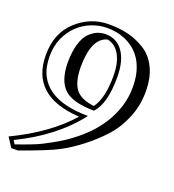

<svg xmlns="http://www.w3.org/2000/svg" viewBox="-166 -605 874 963"><g transform="rotate(20 271.0 -123.5)"><path d="M0 210 12.2 229Q107.4 195.8 141.6 178.5Q175.8 161.1 212.6 139.9Q249.5 118.7 279.3 95.2Q317.4 67.4 352.1 31.7Q386.7 -3.9 413.3 -46.6Q439.9 -89.4 455.6 -138.4Q471.2 -187.5 471.2 -242.7Q471.2 -290.5 460.9 -326.7Q450.7 -362.8 433.3 -388.9Q416 -415 393.3 -432.6Q370.6 -450.2 346.2 -460.4Q321.8 -470.7 297.4 -474.9Q272.9 -479 252 -479Q208.5 -479 167.7 -463.1Q127 -447.3 95.5 -417.2Q64 -387.2 44.9 -344.2Q25.9 -301.3 25.9 -247.1Q25.9 -189 46.1 -147.9Q66.4 -106.9 103.5 -81.1Q140.6 -55.2 192.9 -43Q245.1 -30.8 309.1 -30.8Q197.8 114.3 0 210ZM122.1 -247.1Q122.1 -306.2 135 -348.6Q147.9 -391.1 169.4 -411.1Q190.9 -431.2 210.9 -439Q231 -446.8 252.9 -446.8Q313 -446.8 346.9 -398.4Q380.9 -350.1 380.9 -262.2Q380.9 -121.1 328.1 -65.9Q212.9 -66.9 168 -109.9Q123 -152.8 122.1 -247.1ZM38.1 252H2.9L-29.8 202.1Q163.1 108.9 268.1 -12.2Q5.9 -27.8 5.9 -247.1Q5.9 -363.8 80.3 -431.4Q154.8 -499 252 -499Q307.1 -499 353.5 -488Q399.9 -477.1 444.3 -450Q488.8 -422.9 514.4 -370.4Q540 -317.9 540 -243.2Q540 -169.9 512.5 -103Q484.9 -36.1 440.4 12.5Q396 61 342.5 102.5Q289.1 144 235.4 172.4Q181.6 200.7 38.1 252ZM190.9 -247.1Q191.9 -170.9 220 -133.5Q248 -96.2 319.8 -87.9Q360.8 -143.1 360.8 -262.2Q360.8 -332 336.9 -374.5Q313 -417 271 -424.8Q190.9 -404.8 190.9 -247.1Z"/></g></svg>

Font: Jacques Francois Shadow
Style: Regular
Weight: 400
Designer: Alexei Vanyashin, Nikita Kanarev (i@xarsok.ru)
Foundry: Cyreal (www.cyreal.org)
Version: Version 1.003